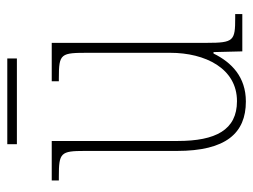

<svg xmlns="http://www.w3.org/2000/svg" viewBox="-106 -596 711 540"><g transform="rotate(-90 250.0 -325.5)"><path d="M115 -634H356V-661H115ZM235 10C304 10 345 -30 370 -81H374L376 0H481V-20H470C406 -20 400 -24 400 -99V-536H292V-516H300C371 -516 372 -511 372 -431V-203C372 -104 328 -15 236 -15C155 -15 124 -75 124 -182V-536H13V-516H24C91 -516 96 -511 96 -443V-184C96 -46 146 10 235 10Z"/></g></svg>

Font: Noto Serif Hebrew Condensed Thin
Style: Regular
Weight: 100
Width: 3
Designer: Monotype Design Team
Foundry: Monotype Imaging Inc.
Version: Version 2.004